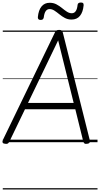

<svg xmlns="http://www.w3.org/2000/svg" viewBox="-22 -1127 793 1522"><path d="M20 13Q4 12 -0.5 4Q-5 -4 1 -18L412 -867Q417 -880 424.5 -885Q432 -890 447 -890Q461 -890 467.5 -884.5Q474 -879 477 -865L690 -15Q693 -3 687.5 4.5Q682 12 667 13Q653 15 647 10Q641 5 637 -10L575 -261H176L55 -10Q48 5 41 10Q34 15 20 13ZM200 -311H562L439 -807ZM300 -969Q277 -969 278 -991Q283 -1046 307 -1075.5Q331 -1105 372 -1105Q402 -1105 425.5 -1092.5Q449 -1080 469 -1063.5Q489 -1047 508 -1034.5Q527 -1022 547 -1022Q567 -1022 578.5 -1039Q590 -1056 593 -1088Q595 -1107 619 -1107Q632 -1107 636.5 -1102.5Q641 -1098 641 -1086Q636 -1031 612 -1001.5Q588 -972 545 -972Q516 -972 492.5 -984.5Q469 -997 449 -1013.5Q429 -1030 410 -1042.5Q391 -1055 371 -1055Q352 -1055 340.5 -1039Q329 -1023 325 -989Q323 -979 317.5 -974Q312 -969 300 -969ZM0 365H751V375H0ZM0 -20H751V0H0ZM0 -505H751V-500H0ZM0 -885H751V-875H0Z"/></svg>

Font: Playwrite GB J Guides
Style: Italic
Weight: 400
Italic angle: -7.01216°
Designer: Veronika Burian, José Scaglione
Foundry: TypeTogether
Version: Version 1.003